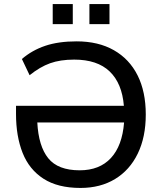

<svg xmlns="http://www.w3.org/2000/svg" viewBox="-20 -918 797 947"><path d="M377 9Q265 9 194.5 -36.5Q124 -82 91.5 -164Q59 -246 59 -356V-396H591Q582 -507 521 -565.5Q460 -624 346 -624Q277 -624 227 -606Q177 -588 126 -547L88 -627Q138 -670 203 -692Q268 -714 358 -714Q465 -714 541.5 -670.5Q618 -627 658.5 -546.5Q699 -466 699 -353Q699 -242 659.5 -160.5Q620 -79 547.5 -35Q475 9 377 9ZM373 -78Q471 -78 527 -138.5Q583 -199 592 -314H164Q170 -197 218 -137.5Q266 -78 373 -78ZM421 -799V-898H520V-799ZM240 -799V-898H339V-799Z"/></svg>

Font: Mulish SemiBold
Style: Regular
Weight: 600
Designer: Vernon Adams
Foundry: Vernon Adams
Version: Version 3.603; ttfautohint (v1.8.3)